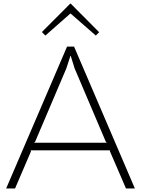

<svg xmlns="http://www.w3.org/2000/svg" viewBox="-20 -1076 805 1096"><path d="M173.8 -261.2H589.8L584 -267.1L405.8 -686L383.8 -756.8H381.8L358.9 -686L180.2 -266.1ZM402.8 -810.1 750 0H699.2L606.9 -213.9L608.9 -217.8H154.8L157.2 -212.9L65.9 0H15.1L362.8 -810.1ZM383.8 -1055.2 545.9 -892.1 526.9 -873 382.8 -999 379.9 -997.1 238.8 -873 219.2 -893.1 381.8 -1056.2Z"/></svg>

Font: Sinkin Sans 200 X Light
Style: Regular
Weight: 200
Designer: Keith Bates
Foundry: K-Type
Version: Sinkin Sans (version 1.0)  by Keith Bates   •   © 2014   www